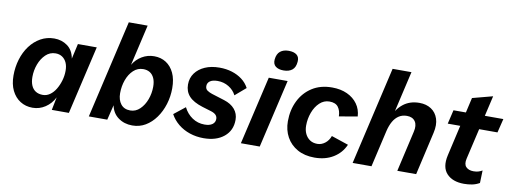

<svg xmlns="http://www.w3.org/2000/svg" viewBox="-59 -1046 3690 1384"><g transform="rotate(10 1785.5 -353.5)"><path d="M214 9Q163 9 123.5 -16Q84 -41 61.5 -87Q39 -133 39 -197Q39 -258 56 -314.5Q73 -371 105.5 -415Q138 -459 183.5 -484.5Q229 -510 283 -510Q338 -510 379.5 -480Q421 -450 432 -389L457 -500H595L479 0H354L373 -95Q349 -47 306.5 -19Q264 9 214 9ZM271 -95Q299 -95 323 -112Q347 -129 364.5 -158Q382 -187 392.5 -222.5Q403 -258 403 -295Q403 -330 391.5 -354.5Q380 -379 359.5 -392.5Q339 -406 311 -406Q269 -406 238.5 -376.5Q208 -347 191.5 -302.5Q175 -258 175 -210Q175 -174 186 -148Q197 -122 218.5 -108.5Q240 -95 271 -95Z M1015 -509Q1064 -509 1101.5 -485Q1139 -461 1160.5 -415.5Q1182 -370 1182 -304Q1182 -243 1164.5 -186.5Q1147 -130 1115 -85.5Q1083 -41 1040 -15.5Q997 10 944 10Q885 10 841.5 -21.5Q798 -53 787 -110L760 0H625L791 -718H929L860 -419Q884 -460 925 -484.5Q966 -509 1015 -509ZM911 -94Q951 -94 981.5 -123.5Q1012 -153 1028.5 -198Q1045 -243 1045 -291Q1045 -328 1033.5 -353.5Q1022 -379 1001.5 -391.5Q981 -404 953 -404Q912 -404 881.5 -375.5Q851 -347 834.5 -301.5Q818 -256 818 -204Q818 -155 842 -124.5Q866 -94 911 -94Z M1466 11Q1412 11 1364.5 -5Q1317 -21 1280 -51Q1243 -81 1221 -122L1303 -187Q1326 -141 1366 -114Q1406 -87 1456 -87Q1493 -87 1513 -101.5Q1533 -116 1533 -141Q1533 -158 1522 -170Q1511 -182 1486 -190L1420 -210Q1352 -231 1320.5 -265.5Q1289 -300 1289 -351Q1289 -399 1315 -434.5Q1341 -470 1386.5 -490Q1432 -510 1493 -510Q1542 -510 1584 -497Q1626 -484 1658.5 -459.5Q1691 -435 1710 -399L1632 -332Q1614 -368 1577.5 -390.5Q1541 -413 1496 -413Q1459 -413 1440 -399.5Q1421 -386 1421 -363Q1421 -341 1437 -330.5Q1453 -320 1472 -314L1565 -285Q1616 -269 1643.5 -236.5Q1671 -204 1671 -159Q1671 -81 1615 -35Q1559 11 1466 11Z M1992 -500 1876 0H1738L1854 -500ZM1949 -570Q1912 -570 1891 -586.5Q1870 -603 1873 -637Q1877 -678 1900.5 -697Q1924 -716 1962 -716Q2001 -716 2021.5 -699.5Q2042 -683 2039 -650Q2036 -608 2012.5 -589Q1989 -570 1949 -570Z M2278 10Q2205 10 2152.5 -19.5Q2100 -49 2072 -100Q2044 -151 2044 -215Q2044 -298 2077 -365Q2110 -432 2171 -471Q2232 -510 2317 -510Q2380 -510 2427.5 -488Q2475 -466 2503 -427Q2531 -388 2534 -336L2400 -313Q2399 -355 2379.5 -381Q2360 -407 2315 -407Q2275 -407 2244 -378Q2213 -349 2196 -303Q2179 -257 2179 -207Q2179 -173 2191.5 -147Q2204 -121 2226.5 -106Q2249 -91 2281 -91Q2311 -91 2337 -111Q2363 -131 2375 -165L2500 -123Q2473 -61 2415 -25.5Q2357 10 2278 10Z M2556 0 2722 -718H2860L2784 -389L2768 -371Q2788 -432 2836.5 -471Q2885 -510 2956 -510Q3006 -510 3042 -486.5Q3078 -463 3092.5 -419Q3107 -375 3093 -315L3021 0H2883L2951 -297Q2963 -346 2944 -374Q2925 -402 2883 -402Q2850 -402 2825 -386Q2800 -370 2783 -340.5Q2766 -311 2756 -269L2694 0Z M3372 9Q3288 9 3245 -37.5Q3202 -84 3222 -173L3322 -610L3470 -649L3360 -174Q3350 -132 3369 -112Q3388 -92 3424 -92Q3446 -92 3461 -97Q3476 -102 3488 -109L3485 -17Q3459 -2 3430.5 3.5Q3402 9 3372 9ZM3182 -398 3206 -500H3571L3546 -398Z"/></g></svg>

Font: Kantumruy Pro SemiBold
Style: Italic
Weight: 600
Italic angle: -13°
Version: Version 1.002